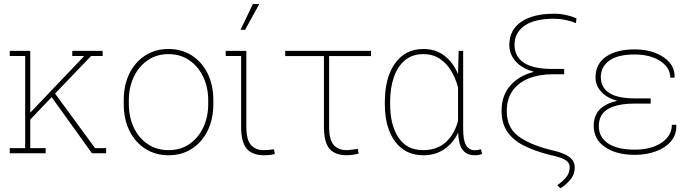

<svg xmlns="http://www.w3.org/2000/svg" viewBox="-20 -791 3565 991"><path d="M30.3 0V-26.4H109.9V-502H30.3V-528.3H136.2V-209.5L412.1 -499L411.1 -502H353V-528.3H509.8V-502H450.2L264.2 -308.1L470.7 -26.4H527.8V0H454.6L246.6 -289.6L136.2 -173.8V-26.4H215.8V0Z M850.6 10.3Q781.7 10.3 729.5 -23.4Q677.2 -57.1 647.9 -116.7Q618.7 -176.3 618.7 -253.9V-274.4Q618.7 -352.1 647.9 -411.4Q677.2 -470.7 729.2 -504.4Q781.2 -538.1 849.6 -538.1Q918.5 -538.1 970.5 -504.4Q1022.5 -470.7 1051.8 -411.4Q1081.1 -352.1 1081.1 -274.4V-253.9Q1081.1 -176.3 1051.8 -116.7Q1022.5 -57.1 970.5 -23.4Q918.5 10.3 850.6 10.3ZM850.6 -16.1Q912.6 -16.1 958.5 -48.1Q1004.4 -80.1 1029.5 -134Q1054.7 -188 1054.7 -253.9V-274.4Q1054.7 -339.4 1029.3 -393.3Q1003.9 -447.3 957.8 -479.5Q911.6 -511.7 849.6 -511.7Q787.6 -511.7 741.5 -479.5Q695.3 -447.3 670.2 -393.3Q645 -339.4 645 -274.4V-253.9Q645 -187.5 670.2 -133.5Q695.3 -79.6 741.5 -47.9Q787.6 -16.1 850.6 -16.1Z M1343.3 10.3Q1281.7 10.3 1253.2 -23.7Q1224.6 -57.6 1224.6 -136.2V-502H1145V-528.3H1251.5V-136.2Q1251.5 -70.3 1274.9 -43.2Q1298.3 -16.1 1341.8 -16.1Q1355 -16.1 1365.2 -17.1Q1375.5 -18.1 1394 -20.5L1398.4 3.9Q1376.5 10.3 1343.3 10.3ZM1221.7 -637.2 1285.2 -770.5H1318.4L1245.1 -637.2Z M1770.5 10.3Q1709 10.3 1680.4 -23.7Q1651.9 -57.6 1651.9 -136.2V-501.5H1452.1V-528.3H1895V-501.5H1678.7V-136.2Q1678.7 -70.3 1702.1 -43.2Q1725.6 -16.1 1769 -16.1Q1778.3 -16.1 1798.6 -18.8Q1818.8 -21.5 1826.7 -22.5V-22.9Q1833.5 -23.9 1826.7 -22.5L1831.1 1.5Q1818.4 5.4 1801.3 7.8Q1784.2 10.3 1770.5 10.3Z M2164.6 10.3Q2071.3 10.3 2018.8 -61Q1966.3 -132.3 1966.3 -254.4V-264.6Q1966.3 -390.1 2019 -464.1Q2071.8 -538.1 2165.5 -538.1Q2229 -538.1 2273.7 -503.7Q2318.4 -469.2 2344.2 -408.7L2347.2 -528.3H2370.6V-124.5Q2370.6 -64.9 2386.2 -40.3Q2401.9 -15.6 2430.7 -15.6Q2438.5 -15.6 2444.1 -16.6Q2449.7 -17.6 2462.4 -20.5L2467.8 3.4Q2453.1 10.3 2432.1 10.3Q2389.6 10.3 2368.4 -16.8Q2347.2 -43.9 2344.7 -106Q2319.3 -52.7 2273.7 -21.2Q2228 10.3 2164.6 10.3ZM2164.1 -16.1Q2236.3 -16.1 2281.2 -57.4Q2326.2 -98.6 2344.2 -167.5V-338.9Q2332.5 -385.3 2309.1 -424.6Q2285.6 -463.9 2249.8 -487.8Q2213.9 -511.7 2165 -511.7Q2108.9 -511.7 2070.8 -480.5Q2032.7 -449.2 2013.2 -393.6Q1993.7 -337.9 1993.7 -264.6V-254.4Q1993.7 -145 2036.9 -80.6Q2080.1 -16.1 2164.1 -16.1Z M2872.1 180.7 2856 164.6Q2878.4 150.9 2899.4 127.4Q2920.4 104 2920.4 72.8Q2920.4 49.3 2900.1 36.1Q2879.9 22.9 2834 12.2L2813.5 7.3Q2736.8 -12.2 2681.9 -40.5Q2627 -68.8 2597.9 -112.1Q2568.8 -155.3 2568.8 -219.2Q2568.8 -297.4 2613.5 -348.9Q2658.2 -400.4 2736.3 -420.4Q2674.8 -437 2641.8 -473.9Q2608.9 -510.7 2608.9 -558.6Q2608.9 -637.2 2670.7 -678.7Q2732.4 -720.2 2840.8 -720.2Q2870.6 -720.2 2900.1 -713.9Q2929.7 -707.5 2955.6 -696.3L2952.6 -671.9Q2896.5 -694.3 2839.8 -694.3Q2737.3 -694.3 2686.5 -657.7Q2635.7 -621.1 2635.7 -560.5Q2635.7 -500 2683.3 -467.5Q2731 -435.1 2832.5 -435.1H2892.1V-407.7H2832.5Q2763.7 -407.7 2710.2 -386.7Q2656.7 -365.7 2626.2 -323.5Q2595.7 -281.2 2595.7 -217.3Q2595.7 -134.8 2651.9 -90.8Q2708 -46.9 2816.9 -18.6L2837.4 -13.7Q2893.1 -0.5 2919.7 20Q2946.3 40.5 2946.3 73.2Q2946.3 110.4 2921.4 139.2Q2896.5 168 2872.1 180.7Z M3256.3 8.3Q3161.6 8.3 3103 -31.7Q3044.4 -71.8 3044.4 -141.6Q3044.4 -244.1 3166 -270.5Q3111.8 -285.6 3082.8 -317.9Q3053.7 -350.1 3053.7 -391.6Q3053.7 -460.9 3107.9 -498.5Q3162.1 -536.1 3256.3 -536.1Q3314.9 -536.1 3362.1 -518.1Q3409.2 -500 3436.3 -467.8Q3463.4 -435.5 3461.9 -393.1L3460.9 -390.1H3439.5Q3439.5 -425.8 3415.3 -452.9Q3391.1 -480 3349.9 -494.9Q3308.6 -509.8 3256.3 -509.8Q3168 -509.8 3124.5 -477.8Q3081.1 -445.8 3081.1 -393.1Q3081.1 -340.3 3123.8 -311.8Q3166.5 -283.2 3257.8 -283.2H3338.4V-256.3H3257.8Q3165 -256.3 3117.9 -228.3Q3070.8 -200.2 3070.8 -140.1Q3070.8 -82.5 3119.1 -50.5Q3167.5 -18.6 3256.3 -18.6Q3341.3 -18.6 3394.5 -54.4Q3447.8 -90.3 3447.8 -147H3469.7L3470.7 -144Q3472.2 -95.2 3442.9 -61.3Q3413.6 -27.3 3364.3 -9.5Q3314.9 8.3 3256.3 8.3Z"/></svg>

Font: Roboto Slab Thin
Style: Regular
Weight: 100
Designer: Google
Version: Version 2.000; ttfautohint (v1.8.1.43-b0c9)